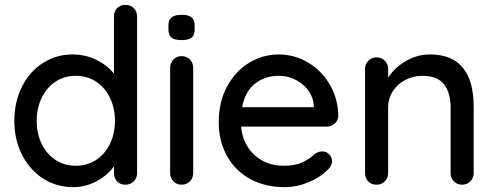

<svg xmlns="http://www.w3.org/2000/svg" viewBox="-20 -760 2040 790"><path d="M544 -692V-48Q544 -28 530.5 -14Q517 0 496 0Q475 0 462 -13.5Q449 -27 449 -48V-76Q424 -40 378.5 -15Q333 10 281 10Q213 10 158 -25Q103 -60 71 -122.5Q39 -185 39 -263Q39 -341 70.5 -403.5Q102 -466 157 -501Q212 -536 278 -536Q331 -536 376 -514Q421 -492 449 -457V-692Q449 -713 462 -726.5Q475 -740 496 -740Q517 -740 530.5 -726.5Q544 -713 544 -692ZM453 -263Q453 -315 432.5 -357.5Q412 -400 375.5 -424Q339 -448 292 -448Q245 -448 208.5 -424Q172 -400 151.5 -357.5Q131 -315 131 -263Q131 -210 151.5 -168Q172 -126 208.5 -102Q245 -78 292 -78Q339 -78 375.5 -102Q412 -126 432.5 -168Q453 -210 453 -263Z M727 0Q707 0 693.5 -14Q680 -28 680 -48V-481Q680 -501 693.5 -515Q707 -529 727 -529Q748 -529 761.5 -515Q775 -501 775 -481V-48Q775 -28 761.5 -14Q748 0 727 0ZM673 -639V-655Q673 -679 686.5 -689Q700 -699 728 -699Q756 -699 768.5 -688.5Q781 -678 781 -655V-639Q781 -615 768 -605Q755 -595 727 -595Q698 -595 685.5 -605.5Q673 -616 673 -639Z M1324 -239H972Q979 -166 1027.5 -122Q1076 -78 1146 -78Q1194 -78 1224 -92Q1254 -106 1277 -128Q1292 -137 1306 -137Q1323 -137 1334.5 -125Q1346 -113 1346 -97Q1346 -76 1326 -59Q1297 -30 1249 -10Q1201 10 1151 10Q1070 10 1008.5 -24Q947 -58 913.5 -119Q880 -180 880 -257Q880 -341 914.5 -404.5Q949 -468 1005.5 -502Q1062 -536 1127 -536Q1191 -536 1247 -503Q1303 -470 1337 -412Q1371 -354 1372 -282Q1371 -264 1357 -251.5Q1343 -239 1324 -239ZM976 -319H1271V-327Q1266 -380 1223.5 -414Q1181 -448 1127 -448Q1071 -448 1030 -416.5Q989 -385 976 -319Z M1929 -320V-48Q1929 -28 1915.5 -14Q1902 0 1881 0Q1861 0 1847.5 -14Q1834 -28 1834 -48V-319Q1834 -378 1807 -413Q1780 -448 1719 -448Q1679 -448 1646.5 -430.5Q1614 -413 1595.5 -383.5Q1577 -354 1577 -319V-48Q1577 -28 1563.5 -14Q1550 0 1529 0Q1508 0 1495 -13.5Q1482 -27 1482 -48V-476Q1482 -496 1495.5 -510Q1509 -524 1529 -524Q1550 -524 1563.5 -510Q1577 -496 1577 -476V-441Q1603 -481 1649.5 -508.5Q1696 -536 1749 -536Q1929 -536 1929 -320Z"/></svg>

Font: Quicksand Medium
Style: Regular
Weight: 500
Designer: Andrew Paglinawan
Foundry: Andrew Paglinawan
Version: Version 3.000